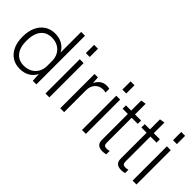

<svg xmlns="http://www.w3.org/2000/svg" viewBox="17 -1492 2205 2205"><g transform="rotate(45 1119.0 -390.0)"><path d="M41 -274Q41 -364 70.5 -429.5Q100 -495 154.5 -531Q209 -567 282 -567Q350 -567 401 -537.5Q452 -508 479 -455V-790H541V0H483L477 -105Q453 -52 401 -21Q349 10 280 10Q206 10 152.5 -25Q99 -60 70 -123.5Q41 -187 41 -274ZM106 -273Q106 -166 153.5 -107.5Q201 -49 287 -49Q344 -49 387 -73Q430 -97 454.5 -139.5Q479 -182 479 -237V-314Q479 -372 455.5 -415Q432 -458 389 -482.5Q346 -507 289 -507Q201 -507 153.5 -446.5Q106 -386 106 -273Z M689 0V-557H752V0ZM689 -656V-790H752V-656Z M929 0V-557H984L990 -471Q1012 -515 1045 -538.5Q1078 -562 1124 -562Q1154 -562 1169 -556V-496H1164Q1149 -501 1126 -501Q1066 -501 1029 -461Q992 -421 992 -354V0Z M1282 0V-557H1345V0ZM1282 -656V-790H1345V-656Z M1620 8Q1524 8 1524 -81V-503H1439V-557H1524V-720L1586 -730V-557H1685V-503H1586V-101Q1586 -71 1596.5 -59.5Q1607 -48 1637 -48Q1654 -48 1677 -55V0Q1664 4 1648.5 6Q1633 8 1620 8Z M1925 8Q1829 8 1829 -81V-503H1744V-557H1829V-720L1891 -730V-557H1990V-503H1891V-101Q1891 -71 1901.5 -59.5Q1912 -48 1942 -48Q1959 -48 1982 -55V0Q1969 4 1953.5 6Q1938 8 1925 8Z M2104 0V-557H2167V0ZM2104 -656V-790H2167V-656Z"/></g></svg>

Font: BDO Grotesk Light
Style: Regular
Weight: 300
Designer: Deni Anggara
Foundry: Lokal Container
Version: Version 2.000